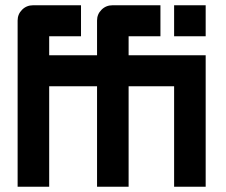

<svg xmlns="http://www.w3.org/2000/svg" viewBox="-20 -710 858 730"><path d="M642 -382H469V0H349V-382H167V0H47V-632Q47 -656 64 -673Q81 -690 106 -690H288V-572H167V-500H349V-632Q349 -656 366 -673Q383 -690 408 -690H590V-572H469V-500H762V0H642ZM642 -690H762V-572H642Z"/></svg>

Font: Tschichold
Style: Bold
Weight: 700
Designer: Peter Wiegel
Foundry: Peter Wiegel
Version: Version 1.000; ttfautohint (v1.3)